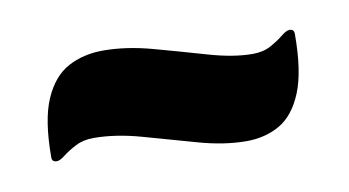

<svg xmlns="http://www.w3.org/2000/svg" viewBox="-36 -912 609 335"><g transform="rotate(-10 268.0 -744.5)"><path d="M116.2 -696.8Q98.1 -696.8 84.5 -689.7Q70.8 -682.6 61.5 -675.3Q52.2 -668 46.9 -668Q38.1 -668 38.1 -675.8Q38.1 -742.2 54 -778.6Q69.8 -814.9 97.2 -829.6Q124.5 -844.2 159.2 -844.2Q200.2 -844.2 246.6 -831.5Q293 -818.8 337.4 -805.9Q381.8 -793 416 -793Q434.6 -793 448.2 -800.5Q461.9 -808.1 471.2 -815.7Q480.5 -823.2 485.8 -823.2Q494.1 -823.2 494.1 -814.9Q494.1 -748.5 479 -711.7Q463.9 -674.8 438 -659.9Q412.1 -645 378.9 -645Q339.4 -645 293.5 -658Q247.6 -670.9 201.7 -683.8Q155.8 -696.8 116.2 -696.8Z"/></g></svg>

Font: Rammetto One
Style: Regular
Weight: 400
Designer: Vernon Adams
Foundry: Vernon Adams
Version: Version 1.100; ttfautohint (v1.8.4.7-5d5b)